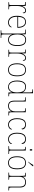

<svg xmlns="http://www.w3.org/2000/svg" viewBox="2424 -3230 1046 5935"><g transform="rotate(90 2947.5 -263.0)"><path d="M49 0V-20H71Q101 -20 115.5 -24Q130 -28 134 -44.5Q138 -61 138 -98V-442Q138 -477 134 -492.5Q130 -508 114 -512Q98 -516 61 -516H43V-536H162L165 -424H167Q179 -453 196.5 -480.5Q214 -508 241 -526Q268 -544 306 -544Q344 -544 367 -524.5Q390 -505 390 -476Q390 -463 385 -453Q380 -443 369 -443Q369 -472 361.5 -488.5Q354 -505 339 -512Q324 -519 301 -519Q272 -519 247 -500Q222 -481 204 -448Q186 -415 176 -372.5Q166 -330 166 -284V-98Q166 -61 170.5 -44.5Q175 -28 189 -24Q203 -20 233 -20H268V0Z M671 10Q578 10 523.5 -60.5Q469 -131 469 -262Q469 -404 519 -473Q569 -542 662 -542Q745 -542 792.5 -475.5Q840 -409 840 -290V-276H498Q497 -146 545.5 -80.5Q594 -15 672 -15Q729 -15 764 -40.5Q799 -66 816 -103Q821 -100 823 -96Q825 -92 825 -85Q825 -68 807.5 -45.5Q790 -23 756 -6.5Q722 10 671 10ZM812 -300Q811 -397 773 -457Q735 -517 661 -517Q577 -517 541 -458Q505 -399 500 -300Z M918 240V220H949Q979 220 993.5 216Q1008 212 1012 195.5Q1016 179 1016 142V-442Q1016 -477 1012 -492.5Q1008 -508 992 -512Q976 -516 939 -516H895V-536H1040L1043 -432H1047Q1064 -479 1103.5 -512.5Q1143 -546 1210 -546Q1310 -546 1356.5 -480.5Q1403 -415 1403 -278Q1403 -130 1351.5 -60Q1300 10 1211 10Q1147 10 1105.5 -21Q1064 -52 1043 -111H1041Q1040 -99 1042 -70.5Q1044 -42 1044 13V142Q1044 179 1048.5 195.5Q1053 212 1067 216Q1081 220 1111 220H1153V240ZM1214 -15Q1291 -15 1333 -82Q1375 -149 1375 -273Q1375 -395 1338 -458Q1301 -521 1211 -521Q1149 -521 1112.5 -489.5Q1076 -458 1060 -403Q1044 -348 1044 -279Q1044 -199 1060.5 -139.5Q1077 -80 1114.5 -47.5Q1152 -15 1214 -15Z M1517 0V-20H1539Q1569 -20 1583.5 -24Q1598 -28 1602 -44.5Q1606 -61 1606 -98V-442Q1606 -477 1602 -492.5Q1598 -508 1582 -512Q1566 -516 1529 -516H1511V-536H1630L1633 -424H1635Q1647 -453 1664.5 -480.5Q1682 -508 1709 -526Q1736 -544 1774 -544Q1812 -544 1835 -524.5Q1858 -505 1858 -476Q1858 -463 1853 -453Q1848 -443 1837 -443Q1837 -472 1829.5 -488.5Q1822 -505 1807 -512Q1792 -519 1769 -519Q1740 -519 1715 -500Q1690 -481 1672 -448Q1654 -415 1644 -372.5Q1634 -330 1634 -284V-98Q1634 -61 1638.5 -44.5Q1643 -28 1657 -24Q1671 -20 1701 -20H1736V0Z M2138 10Q2045 10 1991.5 -58Q1938 -126 1938 -267Q1938 -407 1990 -474.5Q2042 -542 2143 -542Q2238 -542 2288.5 -476.5Q2339 -411 2339 -267Q2339 -126 2288 -58Q2237 10 2138 10ZM2138 -15Q2202 -15 2240 -46.5Q2278 -78 2294.5 -134.5Q2311 -191 2311 -267Q2311 -395 2270.5 -456Q2230 -517 2143 -517Q2049 -517 2007.5 -454.5Q1966 -392 1966 -267Q1966 -148 2007.5 -81.5Q2049 -15 2138 -15Z M2668 10Q2607 10 2562.5 -22Q2518 -54 2494 -116Q2470 -178 2470 -267Q2470 -355 2490.5 -416.5Q2511 -478 2553 -510.5Q2595 -543 2660 -543Q2727 -543 2770.5 -516Q2814 -489 2834 -441H2838Q2837 -469 2836.5 -495.5Q2836 -522 2836 -543V-662Q2836 -699 2832 -715.5Q2828 -732 2813.5 -736Q2799 -740 2769 -740H2744V-760H2864V-94Q2864 -59 2868 -43.5Q2872 -28 2888 -24Q2904 -20 2941 -20H2957V0H2840L2836 -111H2834Q2812 -59 2773.5 -24.5Q2735 10 2668 10ZM2662 -14Q2751 -16 2794 -83Q2837 -150 2837 -265Q2837 -390 2800 -454Q2763 -518 2663 -518Q2604 -518 2567.5 -488.5Q2531 -459 2514.5 -402Q2498 -345 2498 -264Q2498 -143 2544.5 -78Q2591 -13 2662 -14Z M3255 10Q3173 10 3132.5 -37.5Q3092 -85 3092 -184V-442Q3092 -477 3088 -492.5Q3084 -508 3068 -512Q3052 -516 3015 -516H2989V-536H3120V-181Q3120 -134 3131 -96Q3142 -58 3171.5 -36.5Q3201 -15 3255 -15Q3311 -15 3348 -41.5Q3385 -68 3404 -110.5Q3423 -153 3423 -202V-442Q3423 -477 3419 -492.5Q3415 -508 3399 -512Q3383 -516 3346 -516H3328V-536H3451V-94Q3451 -60 3455 -44Q3459 -28 3473.5 -24Q3488 -20 3518 -20H3550V0H3427L3424 -91H3420Q3401 -52 3361.5 -21Q3322 10 3255 10Z M3830 10Q3776 10 3732 -19.5Q3688 -49 3661.5 -110Q3635 -171 3635 -263Q3635 -369 3660.5 -430Q3686 -491 3731 -516.5Q3776 -542 3833 -542Q3879 -542 3912 -526.5Q3945 -511 3962.5 -486.5Q3980 -462 3980 -433Q3980 -425 3977 -419Q3974 -413 3968.5 -410Q3963 -407 3955 -406Q3955 -434 3941 -459.5Q3927 -485 3899.5 -501Q3872 -517 3829 -517Q3780 -517 3742.5 -493Q3705 -469 3684 -413.5Q3663 -358 3663 -264Q3663 -184 3686 -128Q3709 -72 3747 -43.5Q3785 -15 3830 -15Q3872 -16 3900 -29Q3928 -42 3946 -64.5Q3964 -87 3975 -114Q3980 -108 3981.5 -101.5Q3983 -95 3983 -86Q3983 -70 3965.5 -47Q3948 -24 3914 -7Q3880 10 3830 10Z M4278 10Q4224 10 4180 -19.5Q4136 -49 4109.5 -110Q4083 -171 4083 -263Q4083 -369 4108.5 -430Q4134 -491 4179 -516.5Q4224 -542 4281 -542Q4327 -542 4360 -526.5Q4393 -511 4410.5 -486.5Q4428 -462 4428 -433Q4428 -425 4425 -419Q4422 -413 4416.5 -410Q4411 -407 4403 -406Q4403 -434 4389 -459.5Q4375 -485 4347.5 -501Q4320 -517 4277 -517Q4228 -517 4190.5 -493Q4153 -469 4132 -413.5Q4111 -358 4111 -264Q4111 -184 4134 -128Q4157 -72 4195 -43.5Q4233 -15 4278 -15Q4320 -16 4348 -29Q4376 -42 4394 -64.5Q4412 -87 4423 -114Q4428 -108 4429.5 -101.5Q4431 -95 4431 -86Q4431 -70 4413.5 -47Q4396 -24 4362 -7Q4328 10 4278 10Z M4498 0V-20H4528Q4565 -20 4581 -24Q4597 -28 4601 -43.5Q4605 -59 4605 -94V-438Q4605 -475 4601 -491.5Q4597 -508 4582.5 -512Q4568 -516 4538 -516H4520V-536H4633V-94Q4633 -59 4637 -43.5Q4641 -28 4657.5 -24Q4674 -20 4710 -20H4740V0ZM4614 -658Q4604 -658 4597.5 -666Q4591 -674 4591 -698Q4591 -721 4597.5 -729.5Q4604 -738 4614 -738Q4625 -738 4631 -729.5Q4637 -721 4637 -698Q4637 -674 4631 -666Q4625 -658 4614 -658Z M5012 10Q4919 10 4865.5 -58Q4812 -126 4812 -267Q4812 -407 4864 -474.5Q4916 -542 5017 -542Q5112 -542 5162.5 -476.5Q5213 -411 5213 -267Q5213 -126 5162 -58Q5111 10 5012 10ZM5012 -15Q5076 -15 5114 -46.5Q5152 -78 5168.5 -134.5Q5185 -191 5185 -267Q5185 -395 5144.5 -456Q5104 -517 5017 -517Q4923 -517 4881.5 -454.5Q4840 -392 4840 -267Q4840 -148 4881.5 -81.5Q4923 -15 5012 -15ZM4983 -619Q4998 -638 5016 -664Q5034 -690 5051 -717Q5068 -744 5078 -766H5121V-756Q5112 -743 5095.5 -723Q5079 -703 5059 -681Q5039 -659 5019.5 -639.5Q5000 -620 4985 -606H4983Z M5316 0V-20H5339Q5376 -20 5392 -24Q5408 -28 5412 -43.5Q5416 -59 5416 -94V-442Q5416 -477 5412 -492.5Q5408 -508 5393.5 -512Q5379 -516 5349 -516H5321V-536H5440L5443 -449H5447Q5477 -502 5516.5 -522Q5556 -542 5611 -542Q5697 -542 5736.5 -496.5Q5776 -451 5776 -357V-94Q5776 -59 5780 -43.5Q5784 -28 5800.5 -24Q5817 -20 5853 -20H5868V0H5748V-365Q5748 -432 5717.5 -474.5Q5687 -517 5611 -517Q5546 -517 5509.5 -490Q5473 -463 5458.5 -421Q5444 -379 5444 -334V-94Q5444 -59 5448 -43.5Q5452 -28 5468.5 -24Q5485 -20 5521 -20H5537V0Z"/></g></svg>

Font: Noto Serif Hebrew Thin
Style: Regular
Weight: 250
Version: Version 2.003